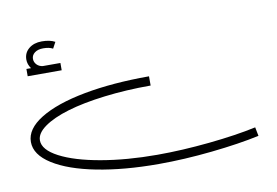

<svg xmlns="http://www.w3.org/2000/svg" viewBox="-70 -578 1240 861"><g transform="rotate(-10 550.0 -147.5)"><path d="M231.9 -354V-320.8H77.1V-354H98.1Q84 -373.5 84 -395Q84 -425.8 106.9 -444.8Q129.9 -463.9 166 -463.9Q203.1 -463.9 226.1 -451.2L210.9 -422.9Q194.3 -432.1 167 -432.1Q142.6 -432.1 128.2 -421.1Q113.8 -410.2 113.8 -393.1Q113.8 -378.4 124.3 -367.2Q134.8 -356 151.9 -354ZM1042 82 1049.8 122.1Q957.5 142.1 830.6 155.5Q703.6 168.9 587.9 168.9Q431.2 168.9 306.6 144.5Q182.1 120.1 111.1 75.2Q40 30.3 40 -27.8Q40 -86.9 113.3 -132.1Q186.5 -177.2 316.4 -201.7Q446.3 -226.1 612.8 -226.1V-184.1Q500.5 -184.1 401.4 -171.9Q302.2 -159.7 232.2 -138.7Q162.1 -117.7 121.6 -88.9Q81.1 -60.1 81.1 -27.8Q81.1 15.1 149.2 50.8Q217.3 86.4 333.7 106.7Q450.2 127 588.9 127Q702.1 127 826.9 114.3Q951.7 101.6 1042 82Z"/></g></svg>

Font: Montserrat-Arabic ExtraLight
Style: Regular
Weight: 275
Designer: Mohamed Gaber
Foundry: Kief Type Foundry
Version: Version 5.008;PS 005.008;hotconv 1.0.88;makeotf.lib2.5.64775